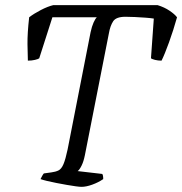

<svg xmlns="http://www.w3.org/2000/svg" viewBox="-20 -724 706 744"><path d="M296 0Q289 0 274 -2Q259 -4 239 -7.5Q219 -11 198.5 -15Q178 -19 161.5 -23Q145 -27 137 -30Q140 -36 143.5 -42.5Q147 -49 150 -52L179 -56Q195 -58 206.5 -63.5Q218 -69 226 -88Q234 -107 242 -145L331 -599Q336 -622 342.5 -636.5Q349 -651 355 -657H183L132 -498Q128 -495 115.5 -492Q103 -489 88 -489Q87 -511 86.5 -553Q86 -595 93 -657Q111 -671 138 -685Q165 -699 186 -704H591Q617 -696 637 -682.5Q657 -669 666 -657Q652 -607 635 -560Q618 -513 606 -489Q592 -489 580.5 -492Q569 -495 565 -498L576 -652Q564 -654 544 -655.5Q524 -657 503 -658Q482 -659 466 -659Q430 -659 418.5 -641.5Q407 -624 402 -595L309 -123Q304 -98 296 -82Q288 -66 281 -61L376 -50Q378 -48 379 -43Q380 -38 380 -30Q361 -17 337.5 -8.5Q314 0 296 0Z"/></svg>

Font: Texturina Medium 12pt ExtraLight
Style: Italic
Weight: 250
Italic angle: -11°
Version: Version 1.002